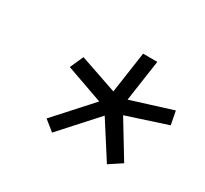

<svg xmlns="http://www.w3.org/2000/svg" viewBox="-83 -864 626 585"><g transform="rotate(30 229.5 -571.5)"><path d="M152 -398 265 -523 345 -398 389 -427 313 -552 454 -598 445 -645 301 -600 322 -745H272L251 -600L120 -645L99 -598L229 -552L116 -427Z"/></g></svg>

Font: Mluvka ExtraLight
Style: Italic
Weight: 200
Italic angle: -8°
Designer: Modified by Jiří Krblich, Original typeface by Gumpita Rahayu
Foundry: Gumpita Rahayu & Jiří Krblich
Version: Version 2.000;Glyphs 3.1.1 (3134)